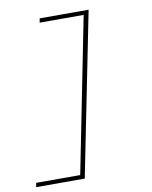

<svg xmlns="http://www.w3.org/2000/svg" viewBox="-93 -777 787 997"><g transform="rotate(-10 300.0 -278.0)"><path d="M16 152 20 130H252L414 -686H182L186 -708H444L272 152Z"/></g></svg>

Font: SourceCodeVF
Style: Italic
Weight: 200
Italic angle: -11°
Monospace: yes
Designer: Paul D. Hunt, Teo Tuominen
Foundry: Adobe
Version: Version 1.026;hotconv 1.1.0;makeotfexe 2.6.0